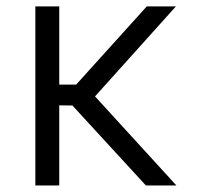

<svg xmlns="http://www.w3.org/2000/svg" viewBox="-20 -565 648 585"><path d="M160.5 -545.5V-307.2H212L427.2 -545.5H516L269.5 -271.3L517.4 0H424.4L200.6 -243.6L160.5 -244V0H87.7V-545.5Z"/></svg>

Font: Inter P Light
Style: Regular
Weight: 300
Designer: Rasmus Andersson
Foundry: rsms
Version: Version 3.018;git-588b23468